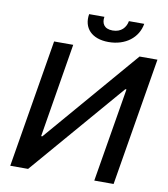

<svg xmlns="http://www.w3.org/2000/svg" viewBox="-97 -993 940 1074"><g transform="rotate(10 373.5 -456.0)"><path d="M155.2 -727.3 34.4 0H135.7L593.8 -533.4H600.5L511.7 0H621.4L742.2 -727.3H640.6L182.5 -193.2H175.8L263.8 -727.3ZM321.7 -911.9C308.2 -832 359.4 -777 454.9 -777C551.5 -777 621.4 -832 634.6 -911.9H547.6C541.2 -876.1 516.3 -844.5 466.6 -844.5C416.2 -844.5 402.3 -876.4 408.4 -911.9Z"/></g></svg>

Font: Margiela Sans Medium
Style: Italic
Weight: 500
Italic angle: -9.39999°
Designer: Stefan Endress, Andreas Faust
Version: Version 1.100;FEAKit 1.0